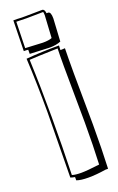

<svg xmlns="http://www.w3.org/2000/svg" viewBox="-147 -681 510 828"><g transform="rotate(-20 108.0 -267.0)"><path d="M51 -641 71 -640H91L166 -641Q177 -641 179 -621H186Q199 -621 199 -590L193 -486Q172 -477 142 -477Q142 -477 51 -481V-500Q44 -501 31 -501L34 -641ZM201 -336 203 -101Q203 13 199 100H187Q143 107 107.5 107Q72 107 53 100V85Q41 83 33 80L37 -219Q37 -350 31 -466Q102 -472 182 -472Q182 -469 181.5 -462Q181 -455 181 -451Q189 -452 202 -452Q201 -417 201 -336ZM173 -121 171 -380Q171 -435 172 -462H171Q61 -459 42 -457Q47 -330 47 -193Q47 -56 43 72Q58 77 85 77Q112 77 166 70H169Q173 -15 173 -121ZM163 -514 169 -616Q169 -631 166 -631L91 -630H89L51 -631H44Q44 -622 41 -511L121 -507Q149 -507 163 -513Z"/></g></svg>

Font: Londrina Shadow
Style: Regular
Weight: 400
Designer: Marcelo Magalhaes
Foundry: Marcelo Magalhaes
Version: Version 1.001 2011